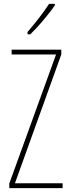

<svg xmlns="http://www.w3.org/2000/svg" viewBox="-20 -970 363 990"><path d="M263 -943V-950H233C199 -898 167 -858 122 -805V-793H136C175 -830 230 -894 263 -943ZM303 0V-25H57L296 -689V-714H40V-689H269L28 -24V0Z"/></svg>

Font: Noto Sans Kannada ExtraCondensed Thin
Style: Regular
Weight: 100
Width: 2
Designer: Jelle Bosma - Monotype Design Team
Foundry: Monotype Imaging Inc.
Version: Version 2.005